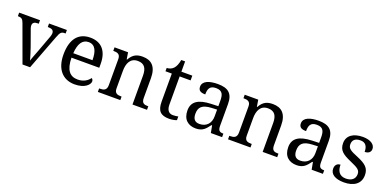

<svg xmlns="http://www.w3.org/2000/svg" viewBox="-9 -1405 4352 2162"><g transform="rotate(20 2166.5 -324.5)"><path d="M78 -441 239 0H330L488 -416C512 -480 525 -494 564 -494H576V-536H362V-494H369C413 -494 435 -479 435 -445C435 -434 432 -418 426 -402L354 -207C336 -159 311 -98 304 -70C294 -105 275 -171 257 -220L189 -409C184 -424 181 -435 181 -446C181 -479 201 -494 241 -494H254V-536H4V-494C46 -494 63 -483 78 -441Z M866 10C985 10 1042 -49 1042 -89C1042 -106 1032 -119 1023 -123C999 -87 949 -53 880 -53C784 -53 734 -115 731 -261H1064V-307C1064 -465 985 -546 856 -546C714 -546 634 -451 634 -264C634 -91 721 10 866 10ZM963 -315H733C740 -430 780 -492 854 -492C934 -492 963 -421 963 -315Z M1142 0H1411V-42H1406C1362 -42 1326 -50 1326 -109V-320C1326 -406 1356 -482 1447 -482C1528 -482 1557 -432 1557 -345V0H1731V-42H1726C1681 -42 1651 -51 1651 -114V-350C1651 -487 1588 -546 1483 -546C1419 -546 1368 -530 1327 -455H1322L1309 -536H1147V-494H1152C1196 -494 1232 -485 1232 -426V-114C1232 -51 1195 -42 1150 -42H1142Z M1999 10C2031 10 2071 2 2088 -6V-50C2067 -46 2048 -43 2024 -43C1978 -43 1948 -74 1948 -142V-479H2079V-536H1948V-659H1902C1892 -608 1879 -575 1856 -551C1834 -528 1802 -519 1778 -519V-479H1854V-145C1854 -30 1898 10 1999 10Z M2316 10C2399 10 2430 -30 2472 -86H2480L2496 0H2631V-42H2628C2583 -42 2566 -58 2566 -114V-373C2566 -500 2505 -546 2383 -546C2284 -546 2203 -519 2203 -450C2203 -404 2232 -387 2288 -387C2288 -450 2302 -496 2379 -496C2461 -496 2472 -445 2472 -373V-313L2389 -310C2236 -305 2161 -256 2161 -150C2161 -41 2227 10 2316 10ZM2339 -52C2284 -52 2258 -83 2258 -145C2258 -223 2295 -264 2408 -269L2472 -272V-191C2472 -106 2420 -52 2339 -52Z M2702 0H2971V-42H2966C2922 -42 2886 -50 2886 -109V-320C2886 -406 2916 -482 3007 -482C3088 -482 3117 -432 3117 -345V0H3291V-42H3286C3241 -42 3211 -51 3211 -114V-350C3211 -487 3148 -546 3043 -546C2979 -546 2928 -530 2887 -455H2882L2869 -536H2707V-494H2712C2756 -494 2792 -485 2792 -426V-114C2792 -51 2755 -42 2710 -42H2702Z M3524 10C3607 10 3638 -30 3680 -86H3688L3704 0H3839V-42H3836C3791 -42 3774 -58 3774 -114V-373C3774 -500 3713 -546 3591 -546C3492 -546 3411 -519 3411 -450C3411 -404 3440 -387 3496 -387C3496 -450 3510 -496 3587 -496C3669 -496 3680 -445 3680 -373V-313L3597 -310C3444 -305 3369 -256 3369 -150C3369 -41 3435 10 3524 10ZM3547 -52C3492 -52 3466 -83 3466 -145C3466 -223 3503 -264 3616 -269L3680 -272V-191C3680 -106 3628 -52 3547 -52Z M4092 10C4210 10 4289 -43 4289 -147C4289 -231 4244 -269 4139 -313C4050 -349 4015 -368 4015 -419C4015 -466 4042 -499 4110 -499C4169 -499 4196 -460 4196 -393C4242 -393 4268 -417 4268 -453C4268 -503 4218 -545 4122 -545C4009 -545 3934 -495 3934 -404C3934 -317 3982 -283 4085 -238C4182 -196 4208 -178 4208 -129C4208 -75 4169 -38 4098 -38C4017 -38 3990 -95 3990 -165C3966 -165 3927 -150 3927 -96C3927 -26 3992 10 4092 10Z"/></g></svg>

Font: Noto Fangsong KSS Rotated
Style: Regular
Weight: 400
Designer: LIU Zhao, ZHANG Congyu, Kushim JIANG
Foundry: Guyu Beijing Co. Ltd.
Version: Version 1.000;November 16, 2022;FontCreator 11.5.0.2427 64-b